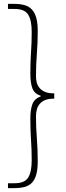

<svg xmlns="http://www.w3.org/2000/svg" viewBox="-20 -861 339 987"><path d="M21 81H55Q107 81 125 51.5Q143 22 143 -37Q143 -91 139.5 -141Q136 -191 136 -252Q136 -297 146.5 -325.5Q157 -354 189 -365V-369Q157 -379 146.5 -407Q136 -435 136 -482Q136 -543 139.5 -592.5Q143 -642 143 -697Q143 -756 125 -785.5Q107 -815 55 -815H21V-841H54Q84 -841 106.5 -834.5Q129 -828 144 -812Q159 -796 166.5 -769Q174 -742 174 -701Q174 -640 169.5 -584.5Q165 -529 165 -469Q165 -452 169 -436.5Q173 -421 183.5 -408.5Q194 -396 212 -388.5Q230 -381 259 -381V-354Q230 -354 212 -346.5Q194 -339 183.5 -326Q173 -313 169 -297Q165 -281 165 -263Q165 -205 169.5 -149.5Q174 -94 174 -32Q174 9 166.5 36Q159 63 144 78.5Q129 94 106.5 100Q84 106 54 106H21Z"/></svg>

Font: SpoqaHanSans
Style: Thin
Weight: 250
Designer: [Spoqa Han Sans] Dong-huui Kim \uAE40 \uB3D9 \uD718   [Noto Sans] Ryoko NISHIZUKA \u897F \u585A \u6DBC \u5B50  (kana & i
Foundry: Spoqa (http://bi.spoqa.com)
Version: Version 1.004;PS 1.004;hotconv 1.0.82;makeotf.lib2.5.63406